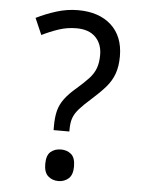

<svg xmlns="http://www.w3.org/2000/svg" viewBox="-53 -767 624 824"><g transform="rotate(5 259.0 -355.0)"><path d="M190 -202V-220Q190 -258 197 -285.5Q204 -313 222.5 -338Q241 -363 273 -390Q304 -417 323.5 -438Q343 -459 352 -483Q361 -507 361 -541Q361 -588 332.5 -617Q304 -646 250 -646Q210 -646 173 -633.5Q136 -621 102 -604L71 -675Q111 -695 157 -709.5Q203 -724 250 -724Q341 -724 393.5 -676Q446 -628 446 -542Q446 -499 434.5 -467Q423 -435 399.5 -408Q376 -381 341 -350Q308 -321 290 -300.5Q272 -280 265 -260Q258 -240 258 -211V-202ZM229 14Q203 14 185 -2Q167 -18 167 -54Q167 -92 185 -107Q203 -122 229 -122Q255 -122 273 -107Q291 -92 291 -54Q291 -18 273 -2Q255 14 229 14Z"/></g></svg>

Font: usinhala25
Style: Book
Weight: 400
Designer: Jelle Bosma - Monotype Design Team
Foundry: Monotype Imaging Inc.
Version: Version 2.003